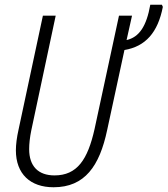

<svg xmlns="http://www.w3.org/2000/svg" viewBox="-20 -780 707 810"><path d="M206 10C338 10 400 -80 432 -231L505 -569C594 -584 646 -643 667 -751L663 -760H614C598 -669 567 -623 514 -611L537 -714H482L379 -236C350 -106 305 -40 210 -40C142 -40 103 -78 103 -151C103 -173 106 -201 112 -230L215 -714H161L58 -232C51 -201 47 -170 47 -146C47 -46 108 10 206 10Z"/></svg>

Font: Noto Sans Condensed Light
Style: Italic
Weight: 300
Width: 3
Italic angle: -12°
Designer: Monotype Design Team
Foundry: Monotype Imaging Inc.
Version: Version 2.013